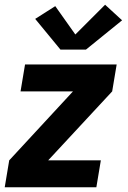

<svg xmlns="http://www.w3.org/2000/svg" viewBox="-20 -793 540 813"><path d="M0 0 19 -114 289 -406H67L86 -520H474L455 -406L184 -114H407L388 0ZM236 -583 129 -713 214 -767 299 -647 425 -773 497 -707 344 -583Z"/></svg>

Font: Iosevka SS04 Heavy Oblique
Style: Regular
Weight: 900
Italic angle: -9°
Monospace: yes
Designer: Belleve Invis
Foundry: Belleve Invis
Version: Version 19.0.0; ttfautohint (v1.8.4)